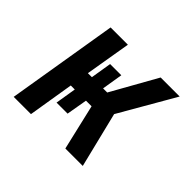

<svg xmlns="http://www.w3.org/2000/svg" viewBox="-124 -684 849 849"><g transform="rotate(45 300.0 -260.0)"><path d="M46 0 132 -520H240L204 -306H229L245 -404H315L299 -306H325L326 -308L445 -520H564L414 -260L478 0H369L319 -214H284L267 -116H198L214 -214H189L154 0Z"/></g></svg>

Font: Iosevka SS04 Semibold Extended
Style: Italic
Weight: 600
Width: 7
Italic angle: -9°
Monospace: yes
Designer: Belleve Invis
Foundry: Belleve Invis
Version: Version 19.0.0; ttfautohint (v1.8.4)